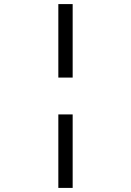

<svg xmlns="http://www.w3.org/2000/svg" viewBox="-20 -780 640 938"><path d="M335 -401V-760H265V-401ZM335 138V-221H265V138Z"/></svg>

Font: IBM Plex Mono
Style: Regular
Weight: 400
Monospace: yes
Designer: Mike Abbink, Paul van der Laan, Pieter van Rosmalen
Foundry: Bold Monday
Version: Version 2.004